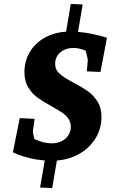

<svg xmlns="http://www.w3.org/2000/svg" viewBox="-20 -808 614 982"><path d="M185 151 209 13Q165 9 129 0Q93 -9 72 -17.5Q51 -26 46 -29L81 -204L157 -200L148 -136Q148 -127 156 -97Q202 -75 244 -75Q287 -75 314.5 -99Q342 -123 342 -160Q342 -184 329 -202Q316 -220 297 -232.5Q278 -245 243 -265Q199 -289 171.5 -309Q144 -329 124.5 -361Q105 -393 105 -439Q105 -496 132 -541.5Q159 -587 207.5 -614.5Q256 -642 318 -646L342 -788L403 -785L379 -645Q450 -639 527 -615L494 -440L424 -443L429 -499Q430 -504 418 -549Q383 -563 357 -563Q315 -563 288.5 -540Q262 -517 262 -481Q262 -451 285.5 -430.5Q309 -410 358 -384Q402 -361 430.5 -340.5Q459 -320 479 -288Q499 -256 499 -211Q499 -151 469.5 -102Q440 -53 388 -22.5Q336 8 271 13L247 154Z"/></svg>

Font: Andada Pro ExtraBold
Style: Italic
Weight: 800
Italic angle: -6.99998°
Designer: Carolina Giovagnoli
Foundry: Huerta Tipografica
Version: Version 3.005; ttfautohint (v1.8.4)